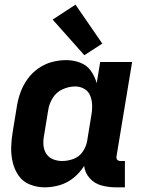

<svg xmlns="http://www.w3.org/2000/svg" viewBox="-20 -796 616 824"><path d="M172 8Q204 8 236.5 -1.5Q269 -11 296 -33Q323 -55 341 -84Q345 -53 365.5 -30.5Q386 -8 416 0Q446 8 478 8H516V-105H496Q491 -105 486.5 -107.5Q482 -110 480.5 -115Q479 -120 480 -125L547 -530H410L395 -439Q387 -468 370 -492Q353 -516 324.5 -527Q296 -538 264 -538Q234 -538 203.5 -530Q173 -522 146 -503.5Q119 -485 99.5 -458.5Q80 -432 69 -402.5Q58 -373 53 -343L35 -233Q29 -199 28 -165.5Q27 -132 34.5 -100Q42 -68 60 -42Q78 -16 108.5 -4Q139 8 172 8ZM247 -105Q226 -105 207.5 -112.5Q189 -120 178.5 -136.5Q168 -153 166.5 -173.5Q165 -194 169 -214L187 -324Q191 -351 206.5 -376Q222 -401 249 -413Q276 -425 303 -425Q324 -425 342 -414.5Q360 -404 367.5 -384.5Q375 -365 375.5 -343.5Q376 -322 372 -301L354 -191Q350 -167 335 -145Q320 -123 295.5 -114Q271 -105 247 -105ZM342 -559 419 -609 304 -776 206 -712Z"/></svg>

Font: Iosevka Sparkle Extrabold
Style: Italic
Weight: 800
Italic angle: -9°
Designer: Belleve Invis
Foundry: Belleve Invis
Version: Version 4.5.0; ttfautohint (v1.8.3)